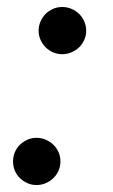

<svg xmlns="http://www.w3.org/2000/svg" viewBox="-20 -514 320 546"><path d="M151.9 -55.2Q151.9 -41 146.5 -28.8Q141.1 -16.6 131.8 -7.6Q122.6 1.5 110.1 6.8Q97.7 12.2 84 12.2Q69.8 12.2 57.9 6.8Q45.9 1.5 36.6 -7.6Q27.3 -16.6 22.2 -28.8Q17.1 -41 17.1 -55.2Q17.1 -68.8 22.2 -81.1Q27.3 -93.3 36.6 -102.3Q45.9 -111.3 57.9 -116.7Q69.8 -122.1 84 -122.1Q97.7 -122.1 110.1 -116.7Q122.6 -111.3 131.8 -102.3Q141.1 -93.3 146.5 -81.1Q151.9 -68.8 151.9 -55.2ZM225.1 -426.8Q225.1 -413.1 219.7 -400.9Q214.4 -388.7 205.1 -379.6Q195.8 -370.6 183.3 -365.2Q170.9 -359.9 157.2 -359.9Q143.1 -359.9 130.9 -365.2Q118.7 -370.6 109.6 -379.6Q100.6 -388.7 95.2 -400.9Q89.8 -413.1 89.8 -426.8Q89.8 -440.4 95.2 -452.9Q100.6 -465.3 109.6 -474.4Q118.7 -483.4 130.9 -488.8Q143.1 -494.1 157.2 -494.1Q170.9 -494.1 183.3 -488.8Q195.8 -483.4 205.1 -474.4Q214.4 -465.3 219.7 -452.9Q225.1 -440.4 225.1 -426.8Z"/></svg>

Font: Charis SIL Phon
Style: Italic
Weight: 400
Italic angle: -11°
Foundry: SIL International
Version: Version 5.000